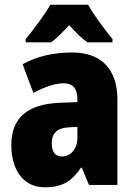

<svg xmlns="http://www.w3.org/2000/svg" viewBox="-20 -786 573 816"><path d="M354 -766H194C173 -728 119 -655 89 -620V-606H197C220 -622 243 -646 274 -679C303 -647 327 -623 352 -606H458V-620C420 -667 380 -721 354 -766ZM287 -563C204 -563 133 -545 76 -513L122 -391C172 -418 216 -432 251 -432C289 -432 309 -410 309 -364V-352L231 -349C99 -343 28 -287 28 -169C28 -70 75 10 170 10C246 10 285 -16 324 -73H328L358 0H479V-363C479 -496 406 -563 287 -563ZM275 -245 309 -247V-200C309 -153 280 -121 244 -121C216 -121 200 -139 200 -177C200 -220 223 -243 275 -245Z"/></svg>

Font: Noto Sans Devanagari Condensed Black
Style: Regular
Weight: 900
Width: 3
Designer: Jelle Bosma - Monotype Design Team
Foundry: Monotype Imaging Inc.
Version: Version 2.004